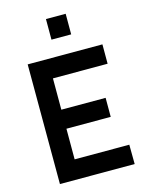

<svg xmlns="http://www.w3.org/2000/svg" viewBox="-133 -991 823 1072"><g transform="rotate(-15 278.5 -455.0)"><path d="M76 -692H508V-580H192V-399H448V-289H192V-112H508L509 0H77ZM240 -910H354V-791H240Z"/></g></svg>

Font: Panefresco 800wt
Style: Regular
Weight: 800
Designer: Campivisivi
Foundry: Campivisivi & Chank Co
Version: Version 1.001